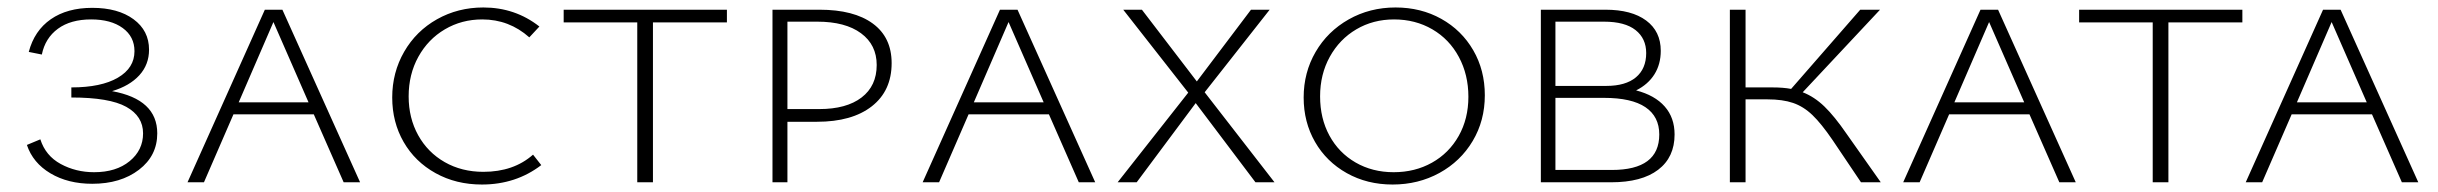

<svg xmlns="http://www.w3.org/2000/svg" viewBox="-20 -488 6528 514"><path d="M401 -131Q401 -71 352 -33.5Q303 4 227 4Q162 4 115 -24Q68 -52 52 -100L88 -115Q102 -71 142.5 -49Q183 -27 232 -27Q291 -27 327 -56.5Q363 -86 363 -131Q363 -177 318 -202Q273 -227 171 -227V-254Q251 -254 295.5 -280Q340 -306 340 -351Q340 -390 308.5 -413Q277 -436 224 -436Q169 -436 135 -411Q101 -386 92 -342L57 -349Q72 -406 116 -436.5Q160 -467 227 -467Q296 -467 337.5 -436.5Q379 -406 379 -355Q379 -315 353 -286.5Q327 -258 280 -244Q401 -222 401 -131Z M820 -182H605L526 0H482L689 -462H736L944 0H900ZM806 -214 712 -429 619 -214Z M1030 -227Q1030 -294 1062 -349.5Q1094 -405 1150 -436.5Q1206 -468 1274 -468Q1359 -468 1424 -417L1397 -388Q1343 -436 1271 -436Q1216 -436 1171 -409.5Q1126 -383 1100 -336Q1074 -289 1074 -230Q1074 -172 1099.5 -126Q1125 -80 1170.5 -54Q1216 -28 1274 -28Q1355 -28 1407 -74L1429 -46Q1361 6 1270 6Q1201 6 1146 -24.5Q1091 -55 1060.5 -108Q1030 -161 1030 -227Z M1926 -428H1728V0H1686V-428H1489V-462H1926Z M2367 -319Q2367 -245 2314 -203.5Q2261 -162 2167 -162H2088V0H2048V-462H2174Q2266 -462 2316.5 -425Q2367 -388 2367 -319ZM2327 -314Q2327 -368 2285 -399Q2243 -430 2168 -430H2088V-196H2173Q2246 -196 2286.5 -227Q2327 -258 2327 -314Z M2788 -182H2573L2494 0H2450L2657 -462H2704L2912 0H2868ZM2774 -214 2680 -429 2587 -214Z M3161 -240 2987 -462H3037L3184 -270L3329 -462H3379L3205 -241L3392 0H3341L3181 -212L3023 0H2972Z M3470 -227Q3470 -294 3502 -349Q3534 -404 3590.5 -436Q3647 -468 3716 -468Q3784 -468 3838.5 -437.5Q3893 -407 3924 -353.5Q3955 -300 3955 -233Q3955 -165 3922.5 -110.5Q3890 -56 3833.5 -25Q3777 6 3708 6Q3640 6 3585.5 -24.5Q3531 -55 3500.5 -108Q3470 -161 3470 -227ZM3911 -229Q3911 -288 3885.5 -335.5Q3860 -383 3814.5 -409.5Q3769 -436 3712 -436Q3656 -436 3611 -409.5Q3566 -383 3540 -336Q3514 -289 3514 -230Q3514 -171 3539 -125Q3564 -79 3609 -53Q3654 -27 3711 -27Q3768 -27 3813.5 -52.5Q3859 -78 3885 -124Q3911 -170 3911 -229Z M4463 -128Q4463 -67 4419 -33.5Q4375 0 4293 0H4105V-462H4278Q4348 -462 4387 -433Q4426 -404 4426 -352Q4426 -316 4409 -289Q4392 -262 4360 -246Q4410 -233 4436.5 -203Q4463 -173 4463 -128ZM4144 -430V-258H4280Q4332 -258 4359.5 -281Q4387 -304 4387 -346Q4387 -385 4358.5 -407.5Q4330 -430 4274 -430ZM4422 -128Q4422 -176 4385 -201Q4348 -226 4274 -226H4144V-33H4295Q4422 -33 4422 -128Z M5015 0H4962L4886 -113Q4856 -157 4832 -180Q4808 -203 4780 -212.5Q4752 -222 4712 -222H4653V0H4611V-462H4653V-254H4724Q4754 -254 4775 -250L4960 -462H5013L4806 -241Q4837 -229 4864 -203Q4891 -177 4924 -129Z M5413 -182H5198L5119 0H5075L5282 -462H5329L5537 0H5493ZM5399 -214 5305 -429 5212 -214Z M5983 -428H5785V0H5743V-428H5546V-462H5983Z M6330 -182H6115L6036 0H5992L6199 -462H6246L6454 0H6410ZM6316 -214 6222 -429 6129 -214Z"/></svg>

Font: Ysabeau SC Light
Style: Regular
Weight: 300
Designer: Christian Thalmann (Catharsis Fonts)
Version: Version 0.003